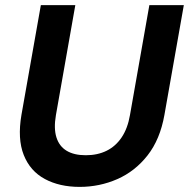

<svg xmlns="http://www.w3.org/2000/svg" viewBox="-20 -720 740 752"><path d="M292 12Q213 12 155.5 -19Q98 -50 73 -113Q48 -176 64 -270L140 -700H275L199 -269Q190 -217 201 -182Q212 -147 241 -129.5Q270 -112 316 -112Q362 -112 397.5 -129.5Q433 -147 456.5 -182Q480 -217 489 -269L565 -700H700L624 -270Q607 -174 558 -111.5Q509 -49 439.5 -18.5Q370 12 292 12Z"/></svg>

Font: DM Sans 10pt
Style: Bold Italic
Weight: 700
Italic angle: -10°
Version: Version 4.004;gftools[0.9.30]